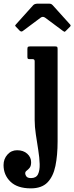

<svg xmlns="http://www.w3.org/2000/svg" viewBox="-122 -775 409 1055"><path d="M58 -450H43Q33.5 -450 31 -452.2Q28.5 -454.5 28.5 -464V-504.5Q28.5 -514.5 31.2 -517.2Q34 -520 44 -520H180.5Q189 -520 191.8 -517.5Q194.5 -515 194.5 -506V2Q194.5 78.5 182.5 136.8Q170.5 195 138.8 227.5Q107 260 47.5 260Q-26.5 260 -64.5 223.2Q-102.5 186.5 -102.5 132Q-102.5 98.5 -81.2 74.5Q-60 50.5 -28 50.5Q6.5 50.5 27.8 69.8Q49 89 49 116.5Q49 137 40.8 147Q32.5 157 24.5 162.8Q16.5 168.5 16.5 177.5Q16.5 186 23.2 194.8Q30 203.5 48.5 203.5Q76.5 203.5 86.8 182.5Q97 161.5 96 126.5Q95 91.5 88.2 49.2Q81.5 7 75 -36Q68.5 -79 68.5 -115.5V-438.5Q68.5 -450 58 -450ZM-15 -607.5 -33 -626.5Q-38.5 -632 -38.8 -634Q-39 -636 -33.5 -642L60.5 -746.5Q68 -755 87 -755H144.5Q154.5 -755 158.8 -753Q163 -751 167.5 -746.5L263.5 -640Q269 -634.5 262.5 -628L240 -605.5Q234.5 -600 232.5 -600.2Q230.5 -600.5 224 -605L126.5 -677.5Q113.5 -687 101.5 -678L3 -604.5Q-5.5 -598 -15 -607.5Z"/></svg>

Font: Besley* Condensed Semi
Style: Regular
Weight: 600
Width: 3
Designer: Owen Earl
Foundry: indestructible type*
Version: Version 3.000; ttfautohint (v1.8.3)